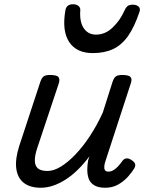

<svg xmlns="http://www.w3.org/2000/svg" viewBox="-20 -868 686 904"><path d="M172 16Q121 16 91.5 -7.5Q62 -31 56.5 -75.5Q51 -120 71 -182L170 -483Q177 -503 186.5 -509Q196 -515 215 -515Q247 -515 255 -505.5Q263 -496 257 -476L155 -170Q144 -137 144 -112.5Q144 -88 158 -75.5Q172 -63 204 -63Q233 -63 266.5 -83.5Q300 -104 335 -140.5Q370 -177 403 -227Q436 -277 464 -338L510 -483Q517 -503 526.5 -509Q536 -515 555 -515Q586 -515 594.5 -505.5Q603 -496 596 -476L477 -111Q472 -97 471 -85Q470 -73 474.5 -66.5Q479 -60 490 -60Q503 -60 514.5 -67Q526 -74 536.5 -85.5Q547 -97 556 -110Q563 -120 574 -122Q585 -124 600 -114Q615 -104 616.5 -94.5Q618 -85 612 -75Q602 -58 583 -36.5Q564 -15 537 0.5Q510 16 476 16Q442 16 423 4Q404 -8 397.5 -27Q391 -46 391 -68.5Q391 -91 395 -113L401 -132Q375 -97 347 -69.5Q319 -42 289.5 -23Q260 -4 230.5 6Q201 16 172 16ZM417 -618Q340 -618 305.5 -670.5Q271 -723 288 -820Q291 -835 300 -841.5Q309 -848 324 -848Q340 -848 349.5 -840Q359 -832 358 -820Q354 -765 374.5 -735Q395 -705 432 -705Q476 -705 511 -739Q546 -773 565 -816Q573 -834 581.5 -840Q590 -846 604 -846Q623 -846 632.5 -837Q642 -828 637 -813Q613 -741 583 -698.5Q553 -656 512.5 -637Q472 -618 417 -618Z"/></svg>

Font: Playwrite CU
Style: Regular
Weight: 400
Designer: Veronika Burian, José Scaglione
Foundry: TypeTogether
Version: Version 1.002